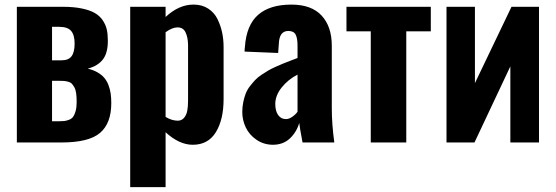

<svg xmlns="http://www.w3.org/2000/svg" viewBox="-20 -607 2368 818"><path d="M201.7 -350.1H242.7Q272 -350.1 284.9 -367.4Q297.9 -384.8 297.9 -421.4Q297.9 -458 283 -475.3Q268.1 -492.7 231.9 -492.7H201.7ZM201.7 -90.3H228.5Q243.7 -90.3 253.2 -91.3Q262.7 -92.3 274.2 -96.7Q285.6 -101.1 291.7 -109.6Q297.9 -118.2 302.2 -133.8Q306.6 -149.4 306.6 -172.4Q306.6 -194.3 304.4 -210Q302.2 -225.6 296.6 -235.4Q291 -245.1 285.6 -250.7Q280.3 -256.3 269.8 -259Q259.3 -261.7 251.7 -262.2Q244.1 -262.7 230.5 -262.7H201.7ZM51.8 0V-578.1H246.6Q293.5 -578.1 327.9 -571Q362.3 -564 383.5 -551.8Q404.8 -539.6 417.5 -520.8Q430.2 -502 434.8 -481.9Q439.5 -461.9 439.5 -433.1Q439.5 -381.8 418.9 -354.5Q397.5 -326.2 354 -314.5Q377.4 -309.1 395.3 -298.8Q413.1 -288.6 424.1 -275.6Q435.1 -262.7 441.9 -245.1Q448.7 -227.5 451.4 -209.2Q454.1 -190.9 454.1 -168Q454.1 -81.5 406.2 -40.8Q358.4 0 242.2 0Z M736.8 -92.8Q753.9 -92.8 764.2 -105Q774.4 -117.2 777.8 -135Q781.2 -152.8 781.2 -178.2V-415Q780.8 -448.7 770 -470.2Q759.8 -490.2 737.3 -490.2Q735.8 -490.2 734.4 -490.2Q713.4 -489.7 685.5 -469.7V-108.9Q710.9 -93.3 736.8 -92.8ZM534.7 190.4V-578.1H685.5V-534.7Q742.2 -587.4 803.7 -587.4Q805.2 -587.4 807.1 -587.4Q841.8 -586.9 867.4 -570.1Q893.1 -553.2 906.5 -525.9Q919.9 -498.5 926.3 -468.8Q932.6 -439 932.6 -405.8V-184.6Q932.6 -97.7 899.7 -43.9Q866.7 9.8 801.3 9.8Q743.7 9.8 685.5 -43.5V190.4Z M1198.2 -99.6Q1211.4 -99.6 1225.3 -109.4Q1239.3 -119.1 1247.6 -130.9V-289.1Q1207 -268.1 1179.9 -234.1Q1152.8 -200.2 1152.8 -163.6Q1152.8 -134.3 1165 -116.9Q1177.2 -99.6 1198.2 -99.6ZM1142.1 9.8Q1103 9.3 1072.5 -11.7Q1042 -32.7 1027.1 -64Q1012.2 -95.2 1012.2 -129.9Q1012.2 -152.3 1016.6 -172.9Q1021 -193.4 1027.3 -209.5Q1033.7 -225.6 1045.4 -240.5Q1057.1 -255.4 1067.4 -266.4Q1077.6 -277.3 1094.5 -288.6Q1111.3 -299.8 1123.5 -306.9Q1135.7 -314 1155.3 -322.8Q1174.8 -331.5 1186.3 -336.2Q1197.8 -340.8 1218 -348.6Q1238.3 -356.4 1247.6 -359.9V-413.1Q1247.6 -444.3 1239.5 -459.7Q1231.4 -475.1 1208.5 -475.1Q1169.9 -475.1 1168 -420.9L1165 -381.3L1022 -387.2Q1022 -397 1023.4 -407.2Q1029.8 -500 1079.6 -543.7Q1129.4 -587.4 1221.7 -587.4Q1307.1 -587.4 1350.3 -540.5Q1393.6 -493.7 1393.6 -412.1V-145Q1393.6 -78.6 1404.3 0H1269Q1256.8 -64 1254.9 -83Q1243.2 -43.5 1214.6 -16.8Q1186 9.8 1142.1 9.8Z M1559.6 0V-473.6H1456.1V-578.1H1815.4V-473.6H1710.9V0Z M1882.3 0V-578.1H2003.4V-252.9L2159.2 -578.1H2276.4V0H2154.3V-324.2L2001.5 0Z"/></svg>

Font: Oswald
Style: DemiBold
Weight: 600
Designer: Vernon Adams
Foundry: Vernon Adams
Version: 3.0; ttfautohint (v0.95) -l 8 -r 50 -G 200 -x 0 -w "G" -W -c